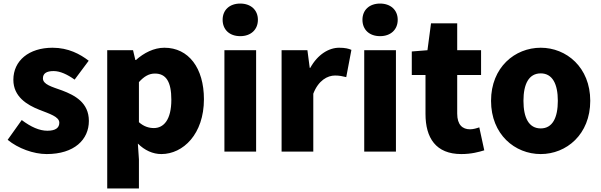

<svg xmlns="http://www.w3.org/2000/svg" viewBox="-20 -851 3374 1078"><path d="M242 14C397 14 479 -67 479 -172C479 -275 400 -316 329 -343C270 -364 221 -377 221 -411C221 -438 240 -452 281 -452C318 -452 358 -433 399 -404L478 -510C430 -547 364 -583 275 -583C142 -583 55 -510 55 -403C55 -308 132 -262 200 -235C258 -212 313 -196 313 -162C313 -134 293 -117 246 -117C201 -117 154 -138 102 -177L23 -66C81 -18 168 14 242 14Z M582 207H760V44L754 -45C792 -7 838 14 886 14C1008 14 1125 -98 1125 -294C1125 -469 1039 -583 903 -583C844 -583 788 -554 743 -514H740L727 -569H582ZM844 -132C817 -132 788 -140 760 -165V-390C790 -423 817 -438 850 -438C913 -438 942 -391 942 -291C942 -177 898 -132 844 -132Z M1240 0H1418V-569H1240ZM1329 -648C1388 -648 1428 -684 1428 -740C1428 -795 1388 -831 1329 -831C1269 -831 1230 -795 1230 -740C1230 -684 1269 -648 1329 -648Z M1561 0H1739V-325C1768 -400 1819 -427 1861 -427C1886 -427 1903 -423 1924 -418L1953 -571C1937 -578 1918 -583 1884 -583C1827 -583 1764 -546 1722 -470H1719L1706 -569H1561Z M2025 0H2203V-569H2025ZM2114 -648C2173 -648 2213 -684 2213 -740C2213 -795 2173 -831 2114 -831C2054 -831 2015 -795 2015 -740C2015 -684 2054 -648 2114 -648Z M2570 14C2628 14 2669 2 2699 -7L2671 -136C2657 -131 2637 -125 2619 -125C2577 -125 2547 -150 2547 -213V-430H2681V-569H2547V-720H2400L2380 -569L2292 -562V-430H2369V-211C2369 -77 2427 14 2570 14Z M3016 14C3160 14 3294 -96 3294 -285C3294 -473 3160 -583 3016 -583C2871 -583 2737 -473 2737 -285C2737 -96 2871 14 3016 14ZM3016 -130C2949 -130 2919 -190 2919 -285C2919 -379 2949 -439 3016 -439C3082 -439 3112 -379 3112 -285C3112 -190 3082 -130 3016 -130Z"/></svg>

Font: Noto Sans CJK TC Black
Style: Regular
Weight: 900
Designer: Ryoko NISHIZUKA 西塚涼子 (kana, bopomofo & ideographs); Paul D. Hunt (Latin, Greek & Cyrillic); Sandoll Communications 산돌커뮤니
Foundry: Adobe
Version: Version 2.004;hotconv 1.0.118;makeotfexe 2.5.65603